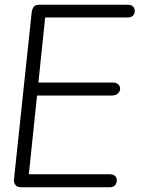

<svg xmlns="http://www.w3.org/2000/svg" viewBox="-20 -792 607 812"><path d="M69 0Q53 0 45.5 -9.5Q38 -19 39 -32L114 -740Q116 -754 122.5 -763Q129 -772 149 -772H518Q536 -772 543 -764Q550 -756 550 -745Q550 -735 543 -726.5Q536 -718 518 -718H171L102 -55H442Q460 -55 467 -47.5Q474 -40 474 -29Q474 -18 467 -9Q460 0 442 0ZM108 -388 114 -443H455Q473 -443 480.5 -435Q488 -427 488 -416Q488 -406 479 -397Q470 -388 453 -388Z"/></svg>

Font: Edu SA Beginner
Style: Regular
Weight: 400
Designer: Tina and Corey Anderson
Foundry: Google for Education
Version: Version 1.003